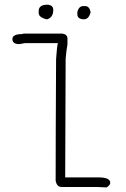

<svg xmlns="http://www.w3.org/2000/svg" viewBox="-20 -820 540 824"><path d="M84 -675.8H248Q269.5 -672.4 269.5 -654.3V-628.9Q265.6 -610.8 261.7 -568.4Q259.8 -207 259.8 -58.6H404.3Q453.1 -58.6 453.1 -35.2Q453.1 -25.4 437.5 -15.6Q401.4 -17.6 384.8 -17.6H244.1Q223.6 -17.6 218.8 -44.9Q218.8 -226.1 220.7 -566.4Q224.6 -624 228.5 -634.8H85.9Q66.9 -630.9 64.5 -630.9H54.7Q33.2 -634.3 33.2 -652.3Q33.2 -673.8 76.2 -673.8Q76.2 -675.8 84 -675.8ZM183.1 -799.8H187Q208.5 -796.4 208.5 -778.3V-776.4Q208.5 -746.1 183.1 -737.3H179.2Q146 -745.6 146 -764.6V-772.5Q146 -799.8 183.1 -799.8ZM337.4 -793.9H345.2Q363.8 -793.9 368.7 -768.6V-766.6Q360.4 -737.3 341.3 -737.3H333.5Q312 -740.7 312 -758.8V-768.6Q318.4 -793.9 337.4 -793.9Z"/></svg>

Font: CEF Fonts CJK Mono
Style: Regular
Weight: 400
Designer: PartyBoss (派对大魔王)
Version: Release 2.25